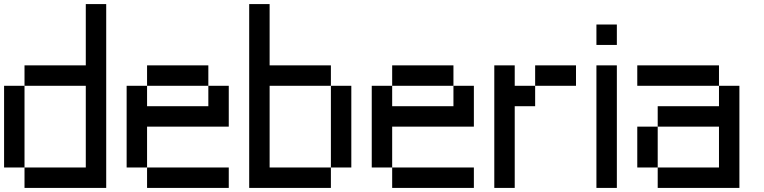

<svg xmlns="http://www.w3.org/2000/svg" viewBox="-20 -920 3740 940"><path d="M0 -100V-500H100V-100ZM400 -100V-500H100V-600H400V-900H500V0H100V-100Z M600 -100V-500H700V-400H1000V-500H1100V-300H700V-100ZM700 -100H1100V0H700ZM700 -500V-600H1000V-500Z M1200 0V-900H1300V-600H1600V-500H1300V-100H1600V0ZM1600 -100V-500H1700V-100Z M1800 -100V-500H1900V-400H2200V-500H2300V-300H1900V-100ZM1900 -100H2300V0H1900ZM1900 -500V-600H2200V-500Z M2400 0V-600H2500V-500H2600V-400H2500V0ZM2800 -500H2600V-600H2800Z M2900 0V-600H3000V0ZM2900 -700V-800H3000V-700Z M3100 -100V-300H3200V-100ZM3100 -500V-600H3500V-500ZM3200 -100H3500V-300H3200V-400H3500V-500H3600V0H3200Z"/></svg>

Font: Galmuri9 Regular
Style: Regular
Weight: 400
Designer: Lee Minseo (quiple)
Version: Version 2.399;hotconv 1.1.1;makeotfexe 2.6.0 DEVELOPMENT